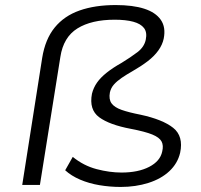

<svg xmlns="http://www.w3.org/2000/svg" viewBox="-20 -732 794 760"><path d="M458 8Q415 8 373.5 1Q332 -6 297 -21Q262 -36 238 -58L268 -111Q311 -76 362.5 -62.5Q414 -49 461 -49Q527 -49 570.5 -71.5Q614 -94 622 -132Q628 -156 619.5 -172Q611 -188 583 -199.5Q555 -211 498 -222Q413 -238 372.5 -268Q332 -298 344 -361Q350 -385 364 -405Q378 -425 402.5 -444.5Q427 -464 461 -483Q497 -505 524 -525.5Q551 -546 557 -575Q563 -604 550 -621Q537 -638 507.5 -646Q478 -654 434 -654Q342 -654 286.5 -619.5Q231 -585 219 -507L138 0H68L147 -503Q159 -577 196.5 -623Q234 -669 295 -690.5Q356 -712 438 -712Q506 -712 551 -697.5Q596 -683 616.5 -653.5Q637 -624 628 -579Q623 -555 607 -532.5Q591 -510 565 -490Q539 -470 504 -450Q481 -437 462 -424Q443 -411 431 -397.5Q419 -384 415 -366Q410 -339 421.5 -323Q433 -307 461.5 -297Q490 -287 536 -278Q624 -259 665.5 -226Q707 -193 693 -127Q683 -85 650.5 -54.5Q618 -24 567.5 -8Q517 8 458 8Z"/></svg>

Font: Nunito Sans 10pt Expanded Light
Style: Italic
Weight: 300
Width: 7
Italic angle: -9°
Designer: Vernon Adams
Foundry: Vernon Adams
Version: Version 3.101;gftools[0.9.27]